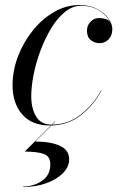

<svg xmlns="http://www.w3.org/2000/svg" viewBox="-20 -490 478 765"><path d="M180.5 165Q180.5 132.5 154 123.2Q127.5 114 78.5 114L198.5 -6H200.5L120.5 74Q181.5 74 218.5 90.8Q255.5 107.5 255.5 145Q255.5 175 230.8 200Q206 225 164.5 240Q123 255 72.5 255V253Q115 253 147.8 230.2Q180.5 207.5 180.5 165ZM384.5 -129.5Q355 -73 302.8 -31.5Q250.5 10 178.5 10Q106.5 10 68.2 -34.5Q30 -79 30 -150Q30 -208 51.5 -264.8Q73 -321.5 110.2 -368Q147.5 -414.5 195.5 -442.2Q243.5 -470 296.5 -470Q337.5 -470 366.8 -454.2Q396 -438.5 411.8 -416.5Q427.5 -394.5 427.5 -375Q427.5 -348.5 412.8 -333.2Q398 -318 376 -318Q357.5 -318 342 -330Q326.5 -342 326.5 -368Q326.5 -388.5 340.5 -403.2Q354.5 -418 373.5 -418Q387.5 -418 399.5 -414.8Q411.5 -411.5 418.5 -402.5Q406.5 -427 376.5 -447Q346.5 -467 303 -467Q269 -467 238.8 -442.5Q208.5 -418 184 -377.5Q159.5 -337 141.5 -289Q123.5 -241 114 -193Q104.5 -145 104.5 -106.5Q104.5 -58 123.8 -25.8Q143 6.5 185.5 6.5Q251.5 6.5 302.2 -34Q353 -74.5 383 -130Z"/></svg>

Font: Bodoni* 96pt
Style: Italic
Weight: 400
Italic angle: -13°
Version: Version 2.3